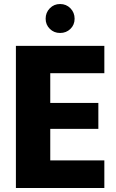

<svg xmlns="http://www.w3.org/2000/svg" viewBox="-20 -935 577 955"><path d="M59.1 0V-707H499V-570.8H230V-422.9H469.2V-293.9H230V-137.2H499V0ZM278.8 -771Q248.5 -771 227.8 -791.5Q207 -812 207 -841.8Q207 -872.6 227.8 -893.8Q248.5 -915 278.8 -915Q309.6 -915 330.3 -893.8Q351.1 -872.6 351.1 -841.8Q351.1 -811.5 330.3 -791.3Q309.6 -771 278.8 -771Z"/></svg>

Font: Biathlonist
Style: Bold
Weight: 700
Designer: Go4gold
Foundry: Go4gold
Version: Version 3.010;FEAKit 1.0